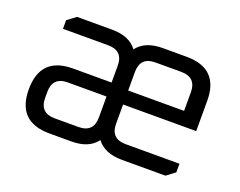

<svg xmlns="http://www.w3.org/2000/svg" viewBox="-88 -679 1050 839"><g transform="rotate(20 437.0 -260.0)"><path d="M203 0Q52 0 52 -151Q52 -302 203 -302H382V-380Q382 -450 312 -450H102V-490L142 -520H305Q386 -520 422 -471Q459 -520 540 -520H652Q802 -520 802 -370V-229H462V-140Q462 -70 532 -70H782V-30L742 0H540Q459 0 422 -49Q386 0 305 0ZM132 -140Q132 -70 202 -70H312Q382 -70 382 -140V-237H202Q132 -237 132 -167ZM462 -294H722V-380Q722 -450 652 -450H532Q462 -450 462 -380Z"/></g></svg>

Font: Oxanium ExtraLight
Style: Regular
Weight: 400
Version: Version 2.000